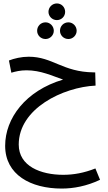

<svg xmlns="http://www.w3.org/2000/svg" viewBox="-20 -826 626 1117"><path d="M311 -709C338 -709 359 -731 359 -757C359 -784 338 -806 311 -806C284 -806 262 -784 262 -757C262 -731 284 -709 311 -709ZM245 -599C271 -599 293 -621 293 -647C293 -674 271 -696 245 -696C217 -696 196 -674 196 -647C196 -621 217 -599 245 -599ZM378 -599C404 -599 426 -621 426 -647C426 -674 404 -696 378 -696C350 -696 329 -674 329 -647C329 -621 350 -599 378 -599ZM339 271C407 271 484 257 562 220L535 154C469 180 408 191 348 191C217 191 89 141 89 15C89 -195 347 -319 536 -328L534 -405H525C344 -407 287 -496 147 -496C105 -496 62 -486 32 -474L46 -403C70 -410 98 -417 134 -417C217 -417 283 -385 347 -363C128 -298 10 -137 10 22C10 191 159 271 339 271Z"/></svg>

Font: Noto Sans Arabic UI SmCn
Style: Regular
Weight: 400
Width: 4
Designer: Monotype Design Team, Nadine Chahine and Nizar Qandah
Foundry: Monotype Imaging Inc.
Version: Version 2.010